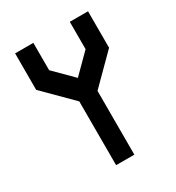

<svg xmlns="http://www.w3.org/2000/svg" viewBox="-166 -788 819 891"><g transform="rotate(-30 244.0 -342.0)"><path d="M48.8 -683.6H146.5V-537.1L244.1 -439.5L341.8 -537.1V-683.6H439.5V-488.3L293 -341.8V0H195.3V-341.8L48.8 -488.3Z"/></g></svg>

Font: BabelStone Runic
Style: Regular
Weight: 400
Designer: Andrew West
Foundry: BabelStone
Version: Version 7.004 November 9, 2023